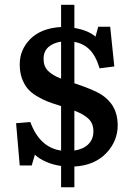

<svg xmlns="http://www.w3.org/2000/svg" viewBox="-20 -681 556 798"><path d="M233.9 97.2V8.8Q199.2 3.9 169.9 -9.3Q140.6 -22.5 125 -38.1L111.8 6.8H62L46.9 -168.9L106 -173.8Q145 -67.9 233.9 -55.2V-240.2Q201.2 -250 178.5 -258.8Q155.8 -267.6 132.1 -282Q108.4 -296.4 94.2 -313.5Q80.1 -330.6 71 -356Q62 -381.3 62 -413.1Q62 -475.1 106.7 -519.5Q151.4 -564 233.9 -568.8V-661.1H289.1V-564.9Q346.2 -555.2 377 -528.8L388.2 -569.8H438L455.1 -404.8L394 -397Q377.4 -451.2 351.1 -476.1Q324.7 -501 289.1 -506.8V-335H289.6L290 -334.5H290.5H291L291.5 -334H292H292.5L293 -333.5H293.5H293.9L294.4 -333H294.9Q368.7 -308.1 399.4 -289.1Q469.2 -245.1 469.2 -161.1Q469.2 -93.8 420.9 -43.7Q372.6 6.3 289.1 11.2V97.2ZM233.9 -354V-507.8Q200.7 -502.9 180.9 -485.1Q161.1 -467.3 161.1 -436Q161.1 -405.3 179.4 -386.7Q197.8 -368.2 233.9 -354ZM289.1 -55.2Q326.7 -61 347.4 -81.8Q368.2 -102.5 368.2 -134.8Q368.2 -168 347.9 -187.3Q327.6 -206.5 289.1 -221.2Z"/></svg>

Font: Literata Book Medium
Style: Regular
Weight: 500
Designer: Latin by Veronika Burian and Jose Scaglione. Greek by Irene Vlachou. Cyrillic by Vera Evstafieva
Foundry: TypeTogether
Version: Version 2.003;PS 002.003;hotconv 1.0.88;makeotf.lib2.5.64775